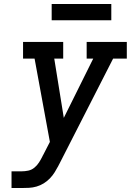

<svg xmlns="http://www.w3.org/2000/svg" viewBox="-20 -946 658 966"><path d="M38 0V-84H89Q105 -84 122 -87.5Q139 -91 153 -102.5Q167 -114 176.5 -129Q186 -144 194 -160V-162Q194 -162 194.5 -162Q195 -162 195 -162L231 -232L154 -651H96V-735H298V-651H253L301 -353L449 -651H416V-735H618V-651H549L280 -124Q279 -121 277.5 -119Q276 -117 275 -115V-114Q266 -97 255.5 -80Q245 -63 231 -48.5Q217 -34 200 -23.5Q183 -13 164 -7.5Q145 -2 126 -1Q107 0 89 0ZM540 -844H240V-926H540Z"/></svg>

Font: Iosevka Slab MdExObl
Style: Regular
Weight: 500
Width: 7
Italic angle: -9°
Monospace: yes
Designer: Belleve Invis
Foundry: Belleve Invis
Version: Version 11.1.1; ttfautohint (v1.8.3)